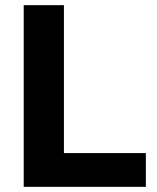

<svg xmlns="http://www.w3.org/2000/svg" viewBox="-20 -725 609 745"><path d="M72 0V-705H228V-131H546V0Z"/></svg>

Font: Mulish ExtraBold
Style: Regular
Weight: 800
Designer: Vernon Adams
Foundry: Vernon Adams
Version: Version 3.603; ttfautohint (v1.8.3)